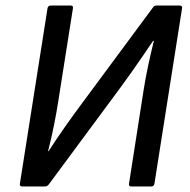

<svg xmlns="http://www.w3.org/2000/svg" viewBox="-20 -675 688 695"><path d="M61 0Q50 0 52 -10L152 -645Q154 -655 164 -655H235Q246 -655 244 -645L191 -309Q185 -270 175.5 -222Q166 -174 154 -128H156Q179 -164 211.5 -210.5Q244 -257 282 -308L533 -647Q536 -652 539.5 -653.5Q543 -655 547 -655H629Q641 -655 639 -645L539 -10Q537 0 528 0H456Q445 0 447 -10L500 -350Q507 -394 516.5 -438.5Q526 -483 537 -527H534Q519 -505 497 -472.5Q475 -440 452.5 -408.5Q430 -377 413 -354L157 -8Q154 -4 150.5 -2Q147 0 143 0Z"/></svg>

Font: Sofia Sans Medium
Style: Italic
Weight: 500
Italic angle: -9°
Version: Version 4.101